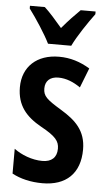

<svg xmlns="http://www.w3.org/2000/svg" viewBox="-55 -802 471 848"><g transform="rotate(5 180.5 -378.0)"><path d="M137 -606H240C261 -650 305 -715 334 -754V-766H268C240 -738 220 -718 188 -680C160 -713 132 -745 109 -766H43V-754C74 -713 117 -647 137 -606ZM332 -154C332 -237 286 -280 220 -320C154 -360 138 -374 138 -408C138 -441 159 -461 196 -461C231 -461 264 -447 294 -426L328 -513C285 -539 241 -553 191 -553C93 -553 30 -495 30 -404C30 -323 71 -276 139 -238C205 -202 221 -181 221 -148C221 -109 198 -88 157 -88C111 -88 63 -107 31 -131V-21C68 -1 114 10 166 10C270 10 332 -47 332 -154Z"/></g></svg>

Font: Noto Sans Myanmar ExtraCondensed SemiBold
Style: Regular
Weight: 600
Width: 2
Designer: Monotype Design Team
Foundry: Monotype Imaging Inc.
Version: Version 2.107